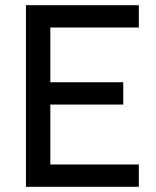

<svg xmlns="http://www.w3.org/2000/svg" viewBox="-20 -720 600 740"><path d="M80 -700H515V-614H174V-403H455V-317H174V-86H515V0H80Z"/></svg>

Font: Retni Sans Medium
Style: Regular
Weight: 500
Designer: Vitaly Kuzmin
Foundry: ParaType Ltd.
Version: Version 1.00;March 2, 2019;FontCreator 11.5.0.2425 64-bit; t